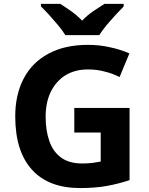

<svg xmlns="http://www.w3.org/2000/svg" viewBox="-20 -954 764 984"><path d="M360.8 -400.9H644V-30.8Q588.9 -12.2 527.3 -1Q467.8 9.8 390.1 9.8Q229.5 9.8 144 -84Q58.1 -178.7 58.1 -357.9Q58.1 -469.2 101.6 -551.8Q144.5 -633.8 228 -678.7Q311 -724.1 431.2 -724.1Q489.7 -724.1 543 -711.9Q597.2 -700.7 643.1 -680.2L592.8 -559.1Q556.6 -577.6 517.6 -586.9Q478.5 -598.1 430.2 -598.1Q365.2 -598.1 315.4 -568.4Q267.1 -537.6 240.2 -483.4Q213.9 -429.2 213.9 -355Q213.9 -285.2 232.9 -231Q252 -176.3 293 -146.5Q334.5 -116.2 399.9 -116.2Q431.6 -116.2 454.6 -119.1Q472.7 -121.6 496.1 -126V-274.9H360.8ZM314.9 -773.9Q301.8 -795.4 278.3 -824.2Q240.7 -867.7 232.4 -877Q209 -902.3 189.9 -920.9V-934.1H289.1Q308.1 -922.4 345.2 -896.5Q377 -873.5 400.9 -848.1Q426.3 -875 457.5 -896.5Q495.1 -921.9 515.1 -934.1H613.8V-920.9Q604 -911.1 571.8 -877Q560.5 -865.2 525.4 -824.2Q502 -795.4 488.8 -773.9Z"/></svg>

Font: Droid Sans Thai
Style: Bold
Weight: 700
Designer: Steve Matteson
Foundry: Ascender Corporation
Version: Version 1.00